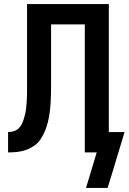

<svg xmlns="http://www.w3.org/2000/svg" viewBox="-20 -755 640 951"><path d="M406 176 459 0H400V-634H233V-334Q233 -311 232.5 -288Q232 -265 230.5 -242Q229 -219 226 -196.5Q223 -174 217.5 -151.5Q212 -129 203.5 -108Q195 -87 182.5 -67.5Q170 -48 151 -34.5Q132 -21 110.5 -13Q89 -5 66 -2.5Q43 0 20 0V-101Q34 -101 47.5 -105Q61 -109 71.5 -118.5Q82 -128 88 -140.5Q94 -153 98 -166Q102 -179 105 -192.5Q108 -206 109.5 -220Q111 -234 112 -248Q113 -262 113.5 -275.5Q114 -289 114 -303Q114 -317 114 -331V-735H519V-101H597L537 98L513 176Z"/></svg>

Font: Iosevka Book
Style: Bold
Weight: 700
Designer: Belleve Invis
Foundry: Belleve Invis
Version: Version 28.0.7; ttfautohint (v1.8.3)